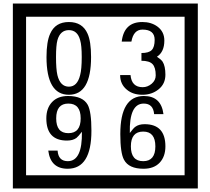

<svg xmlns="http://www.w3.org/2000/svg" viewBox="-20 -980 1195 1090"><path d="M1103 90H53V-960H1103ZM1028 15V-885H128V15ZM497 -656Q497 -442 371 -442Q244 -442 244 -656Q244 -744 265 -789Q294 -855 371 -855Q448 -855 477 -789Q497 -745 497 -656ZM444 -656Q444 -723 435 -752Q420 -809 371 -809Q322 -809 306 -752Q298 -723 298 -656Q298 -587 306 -553Q322 -488 371 -488Q419 -488 435 -554Q444 -587 444 -656ZM919 -556Q919 -504 880.5 -473Q842 -442 789 -442Q734 -442 700 -471Q662 -502 662 -554H721Q727 -485 790 -485Q818 -485 841 -504.5Q864 -524 864 -552Q864 -597 846 -616Q828 -635 783 -635V-679Q825 -679 841.5 -696Q858 -713 858 -754Q858 -812 789 -812Q738 -812 726 -744H671Q684 -855 788 -855Q839 -855 874 -829Q913 -800 913 -750Q913 -685 871 -658Q895 -642 903 -630Q919 -605 919 -556ZM499 -238Q499 -22 364 -22Q267 -22 254 -125H307Q311 -65 365 -65Q448 -65 445 -232Q424 -205 414 -197Q394 -182 360 -182Q243 -182 243 -308Q243 -366 275.5 -400.5Q308 -435 366 -435Q450 -435 478 -385Q499 -346 499 -238ZM438 -308Q438 -392 368 -392Q299 -392 299 -308Q299 -224 368 -224Q438 -224 438 -308ZM919 -149Q919 -91 886.5 -56.5Q854 -22 795 -22Q711 -22 684 -73Q663 -111 663 -219Q663 -435 797 -435Q895 -435 908 -332H855Q850 -392 796 -392Q713 -392 717 -225Q738 -253 748 -260Q768 -275 801 -275Q919 -275 919 -149ZM862 -149Q862 -233 793 -233Q723 -233 723 -149Q723 -65 793 -65Q862 -65 862 -149Z"/></svg>

Font: Unicode BMP Fallback SIL
Style: Regular
Weight: 400
Foundry: NRSI, SIL International
Version: Version 5.1 Based on Unicode 5.1